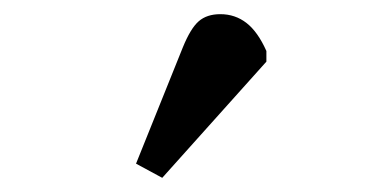

<svg xmlns="http://www.w3.org/2000/svg" viewBox="-20 -825 525 271"><path d="M209 -574 172 -594 238 -758Q249 -785 260.5 -795Q272 -805 291 -805Q312 -805 328 -792.5Q344 -780 356 -753V-738Z"/></svg>

Font: Literata 18pt Medium
Style: Regular
Weight: 500
Designer: Latin by Veronika Burian and Jose Scaglione. Greek by Irene Vlachou. Cyrillic by Vera Evstafieva.
Foundry: TypeTogether
Version: Version 3.103;gftools[0.9.29]